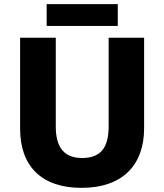

<svg xmlns="http://www.w3.org/2000/svg" viewBox="-20 -896 792 926"><path d="M548 -876H205V-771H548ZM675 -277V-714H504V-287C504 -184 466 -134 376 -134C292 -134 249 -182 249 -286V-714H77V-275C77 -95 180 10 373 10C575 10 675 -104 675 -277Z"/></svg>

Font: Noto Sans Thai Looped ExtraBold
Style: Regular
Weight: 800
Designer: Cadson Demak Team
Foundry: Cadson Demak Co., Ltd.
Version: Version 1.001